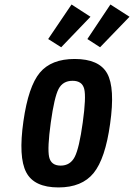

<svg xmlns="http://www.w3.org/2000/svg" viewBox="-20 -811 587 841"><path d="M82.6 -280.1Q60.1 -122.7 94.8 -56.4Q129.4 10 236.1 10Q338.9 10 390.1 -53.1Q441.3 -116.3 462.3 -268.7Q484.7 -426.1 449.4 -489.4Q414 -552.7 307 -552.7Q204.6 -552.7 154.4 -492.6Q104.3 -432.6 82.6 -280.1ZM202.4 -274Q217.9 -385.6 236.6 -421.4Q255.4 -457.1 297.9 -457.1Q339.9 -457.1 348.9 -421.4Q357.9 -385.6 342.4 -274Q327 -162.1 307.4 -123.9Q287.7 -85.6 245.7 -85.6Q203.3 -85.6 195.1 -123.9Q187 -162.1 202.4 -274ZM248 -604 376.3 -737.6 293.3 -791.3 191 -640ZM418.3 -604 547.3 -737.6 463.6 -791.3 362.7 -640Z"/></svg>

Font: Secuela ExtLt
Style: Italic
Weight: 200
Italic angle: -8°
Designer: Fernando Haro
Foundry: deFharo
Version: Version 1.704